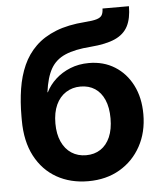

<svg xmlns="http://www.w3.org/2000/svg" viewBox="-53 -774 698 831"><g transform="rotate(-5 296.5 -358.5)"><path d="M297.4 11.7Q220.2 11.7 160.6 -22Q101.1 -55.7 67.1 -120.1Q33.2 -184.6 33.2 -276.4V-292.5Q33.2 -356.4 42 -412.1Q50.8 -467.8 71.3 -513.7Q91.8 -559.6 127.2 -594Q162.6 -628.4 215.6 -649.4Q268.6 -670.4 342.8 -675.8Q377.4 -678.2 394.5 -683.6Q411.6 -689 417.2 -699.5Q422.9 -710 423.3 -727.5H538.1Q538.1 -674.8 520.8 -641.1Q503.4 -607.4 464.1 -589.8Q424.8 -572.3 357.9 -566.9Q289.1 -562 247.1 -543.9Q205.1 -525.9 183.8 -488.5Q162.6 -451.2 154.3 -387.2H156.2Q171.4 -418 198.5 -442.9Q225.6 -467.8 262.5 -482.7Q299.3 -497.6 343.8 -497.6Q407.2 -497.6 455.8 -467.3Q504.4 -437 532 -382.8Q559.6 -328.6 559.6 -256.3Q559.6 -178.2 526.4 -117.7Q493.2 -57.1 434.3 -22.7Q375.5 11.7 297.4 11.7ZM297.9 -101.1Q334 -101.1 360.6 -118.7Q387.2 -136.2 401.9 -169.9Q416.5 -203.6 416.5 -251Q416.5 -298.3 402.1 -331.5Q387.7 -364.7 361.3 -382.1Q335 -399.4 298.8 -399.4Q263.2 -399.4 235.4 -381.6Q207.5 -363.8 192.1 -330.3Q176.8 -296.9 176.8 -249.5Q176.8 -203.6 191.9 -170.2Q207 -136.7 234.4 -118.9Q261.7 -101.1 297.9 -101.1Z"/></g></svg>

Font: Inter 24pt
Style: Bold
Weight: 700
Designer: Rasmus Andersson
Foundry: rsms
Version: Version 4.001;git-66647c0bb